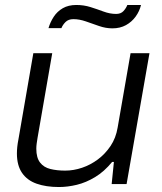

<svg xmlns="http://www.w3.org/2000/svg" viewBox="-20 -740 650 772"><path d="M217 12Q165 12 127 -1.5Q89 -15 68.5 -45Q48 -75 48 -123Q48 -136 49.5 -150Q51 -164 54 -179L114 -526H190L131 -186Q129 -174 127.5 -163Q126 -152 126 -142Q126 -106 141 -86.5Q156 -67 182.5 -60.5Q209 -54 242 -54Q276 -54 310 -65.5Q344 -77 373.5 -99Q403 -121 424.5 -153Q446 -185 453 -227L505 -526H581L489 0H429L438 -89H431Q399 -50 362.5 -28Q326 -6 289 3Q252 12 217 12ZM175 -627Q182 -651 196 -672.5Q210 -694 232.5 -707Q255 -720 287 -720Q317 -720 344 -711.5Q371 -703 396.5 -693.5Q422 -684 447 -684Q466 -684 476.5 -695.5Q487 -707 492 -720H547Q541 -695 525.5 -673.5Q510 -652 486.5 -639Q463 -626 432 -626Q405 -626 378 -635.5Q351 -645 325 -654Q299 -663 275 -663Q255 -663 243.5 -651.5Q232 -640 227 -627Z"/></svg>

Font: Archivo SemiExpanded Light
Style: Italic
Weight: 300
Width: 6
Italic angle: -10°
Designer: Hector Gatti
Foundry: Omnibus-Type
Version: Version 2.001